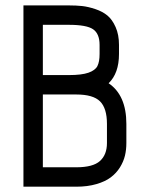

<svg xmlns="http://www.w3.org/2000/svg" viewBox="-20 -704 565 724"><path d="M239.7 -683.6Q267.6 -683.6 290 -681.2Q312.5 -678.7 339.6 -669.7Q366.7 -660.6 385 -645.5Q403.3 -630.4 416 -601.8Q428.7 -573.2 428.7 -534.7V-500.5Q428.7 -427.7 389.6 -390.1Q456.5 -344.7 456.5 -236.8V-164.6Q456.5 -139.6 451.2 -117.2Q445.8 -94.7 432.4 -73Q418.9 -51.3 397.9 -35.4Q377 -19.5 343.5 -9.8Q310.1 0 267.6 0H68.4V-683.6ZM383.3 -164.6V-236.8Q383.3 -295.9 357.2 -321.8Q331.1 -347.7 267.6 -347.7H141.6V-73.2H267.6Q330.6 -73.2 356.9 -96.9Q383.3 -120.6 383.3 -164.6ZM355.5 -534.7Q355.5 -577.1 330.8 -593.8Q306.2 -610.4 239.7 -610.4H141.6V-420.9H239.7Q288.1 -420.9 313.7 -429.9Q339.4 -439 347.4 -455.1Q355.5 -471.2 355.5 -500.5Z"/></svg>

Font: Anka/Coder Condensed
Style: Regular
Weight: 400
Width: 4
Monospace: yes
Version: Version 1.100